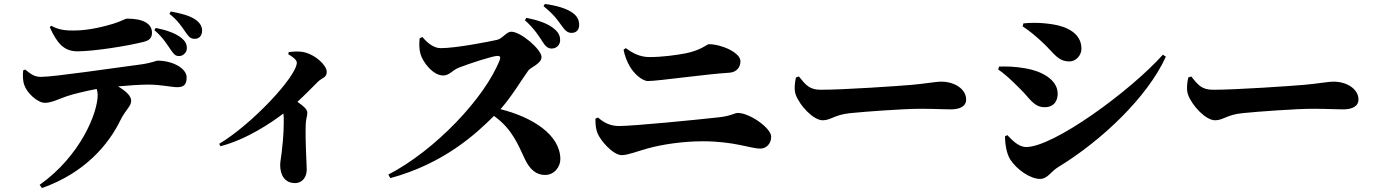

<svg xmlns="http://www.w3.org/2000/svg" viewBox="-20 -866 6940 969"><path d="M231 -729C268 -648 302 -607 371 -607C453 -607 625 -634 706 -655C738 -663 747 -678 747 -701C747 -748 700 -772 622 -772C611 -772 596 -760 551 -746C514 -735 433 -712 354 -712C321 -712 281 -712 239 -736ZM97 -511C94 -486 95 -457 103 -436C115 -399 168 -347 207 -347C240 -347 281 -368 316 -380C348 -391 410 -406 468 -417C471 -407 473 -396 473 -387C473 -296 386 -79 180 67L192 83C410 6 528 -138 586 -256C615 -315 642 -329 642 -357C642 -382 618 -404 576 -430C632 -435 686 -439 729 -439C791 -439 848 -426 873 -426C903 -426 922 -434 922 -475C922 -522 850 -560 775 -560C768 -560 744 -547 678 -539C568 -525 254 -478 187 -478C153 -478 136 -492 107 -515ZM759 -714C804 -676 825 -638 843 -613C858 -592 865 -583 884 -583C905 -583 923 -602 923 -622C923 -644 915 -659 895 -675C865 -699 817 -715 766 -725ZM835 -796C877 -764 898 -730 917 -703C934 -679 942 -670 963 -670C990 -670 1000 -692 1000 -712C1000 -735 986 -755 962 -770C935 -787 896 -798 842 -808Z M1435 -592C1452 -583 1478 -565 1478 -550C1478 -481 1252 -239 1086 -140L1093 -128C1226 -163 1350 -247 1410 -293C1411 -286 1412 -278 1412 -270C1412 -236 1413 -187 1401 -92C1398 -68 1394 -48 1394 -33C1394 17 1417 58 1469 58C1507 58 1528 26 1528 -9C1528 -43 1520 -145 1523 -240C1524 -265 1531 -281 1531 -297C1531 -315 1510 -332 1481 -352C1523 -391 1560 -429 1585 -454C1606 -474 1629 -474 1629 -503C1629 -537 1573 -587 1521 -601C1492 -609 1461 -606 1437 -603Z M2629 -764C2678 -720 2701 -682 2719 -654C2733 -631 2747 -621 2764 -621C2789 -621 2807 -640 2807 -663C2807 -682 2801 -699 2781 -717C2747 -748 2695 -764 2637 -776ZM2098 -673C2095 -646 2095 -619 2102 -594C2114 -552 2165 -485 2217 -485C2248 -485 2263 -512 2297 -525C2345 -544 2467 -584 2491 -584C2502 -584 2508 -579 2502 -563C2427 -372 2176 -107 1940 15L1950 33C2219 -40 2381 -189 2473 -281C2565 -215 2594 -137 2630 -61C2654 -12 2685 17 2731 17C2779 17 2808 -26 2808 -62C2808 -185 2669 -274 2506 -315C2565 -382 2612 -463 2647 -511C2658 -526 2713 -545 2713 -578C2713 -616 2609 -706 2560 -706C2536 -706 2516 -671 2489 -665C2445 -655 2281 -623 2204 -623C2170 -623 2138 -648 2112 -679ZM2723 -835C2779 -790 2798 -759 2814 -737C2832 -712 2844 -700 2865 -700C2889 -700 2903 -716 2903 -740C2903 -764 2894 -784 2869 -802C2839 -823 2790 -838 2730 -846Z M3717 -557C3717 -600 3622 -643 3557 -643C3549 -643 3517 -612 3441 -597C3389 -587 3320 -578 3258 -578C3209 -578 3173 -598 3138 -623L3127 -615C3132 -589 3142 -559 3159 -530C3179 -495 3221 -457 3250 -457C3302 -457 3552 -493 3661 -499C3699 -501 3717 -529 3717 -557ZM2996 -193C3010 -157 3074 -83 3118 -83C3148 -83 3195 -102 3249 -117C3325 -138 3430 -153 3527 -153C3685 -153 3770 -116 3816 -116C3850 -116 3872 -143 3872 -176C3872 -220 3763 -296 3704 -296C3686 -296 3672 -281 3608 -274C3500 -262 3179 -230 3104 -230C3062 -230 3030 -245 2998 -273L2985 -267C2985 -232 2988 -213 2996 -193Z M3997 -475C3991 -448 3987 -413 3996 -388C4017 -331 4086 -259 4132 -259C4174 -259 4191 -287 4271 -295C4349 -303 4543 -317 4625 -317C4701 -317 4736 -314 4778 -314C4824 -314 4856 -329 4856 -364C4856 -415 4800 -454 4729 -454C4705 -454 4651 -444 4584 -438C4516 -432 4239 -413 4123 -413C4064 -413 4046 -438 4012 -480Z M5249 -645C5302 -594 5320 -556 5378 -556C5411 -556 5438 -588 5438 -620C5438 -698 5364 -732 5294 -743C5224 -754 5176 -751 5145 -748L5141 -733C5175 -711 5208 -684 5249 -645ZM5159 -124C5117 -124 5082 -166 5064 -184L5052 -178C5052 -145 5059 -92 5078 -62C5111 -10 5180 37 5229 37C5267 37 5282 1 5321 -23C5538 -155 5771 -375 5864 -580L5849 -590C5684 -406 5298 -124 5159 -124ZM5130 -416C5175 -373 5196 -325 5252 -325C5305 -325 5318 -364 5318 -393C5318 -466 5233 -508 5156 -521C5099 -531 5058 -531 5022 -530L5018 -515C5043 -499 5081 -466 5130 -416Z M5977 -475C5971 -448 5967 -413 5976 -388C5997 -331 6066 -259 6112 -259C6154 -259 6171 -287 6251 -295C6329 -303 6523 -317 6605 -317C6681 -317 6716 -314 6758 -314C6804 -314 6836 -329 6836 -364C6836 -415 6780 -454 6709 -454C6685 -454 6631 -444 6564 -438C6496 -432 6219 -413 6103 -413C6044 -413 6026 -438 5992 -480Z"/></svg>

Font: Noto Serif TC Black
Style: Regular
Weight: 900
Version: Version 1.001;PS 1.001;hotconv 16.6.54;makeotf.lib2.5.65590